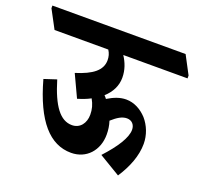

<svg xmlns="http://www.w3.org/2000/svg" viewBox="-175 -753 930 890"><g transform="rotate(20 290.0 -308.0)"><path d="M252 -14C327 -14 379 -71 379 -150C379 -172 376 -194 369 -215C396 -239 418 -253 442 -253C467 -253 482 -235 482 -211C482 -172 447 -117 388 -53L493 10C531 -48 555 -109 555 -168C555 -212 538 -254 511 -285C484 -314 449 -334 409 -334C379 -334 350 -323 319 -304C316 -309 312 -313 307 -318C339 -347 357 -382 357 -422C357 -461 344 -494 325 -523H642V-537L595 -626H-62V-613L-14 -523H251C261 -508 265 -492 265 -475C265 -425 223 -393 142 -368L193 -259C216 -266 238 -274 256 -284C270 -259 276 -237 276 -210C276 -169 252 -136 212 -136C154 -136 112 -192 76 -312L15 -292C68 -101 147 -14 252 -14Z"/></g></svg>

Font: Noto Serif Devanagari ExtraCondensed ExtraBold
Style: Regular
Weight: 800
Width: 2
Designer: Universal Thirst, Indian Type Foundry and the Monotype Design Team
Foundry: Monotype Imaging Inc.
Version: Version 2.004